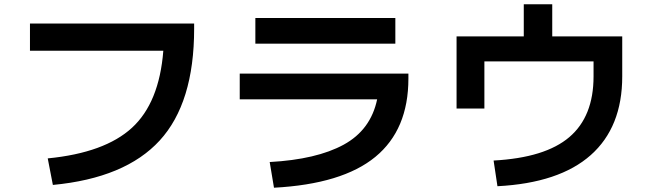

<svg xmlns="http://www.w3.org/2000/svg" viewBox="-20 -827 3040 897"><path d="M120 -717H887V-693Q887 -346 726 -170.5Q565 5 227 37L203 -87Q469 -113 596.5 -230Q724 -347 743 -590H120Z M1100 -483H1888V-460Q1888 -221 1733.5 -94Q1579 33 1260 50L1240 -70Q1459 -82 1585.5 -151Q1712 -220 1742 -363H1100ZM1173 -623V-743H1827V-623Z M2113 -657H2427V-807H2560V-657H2887V-470Q2887 -233 2740 -102.5Q2593 28 2304 43L2286 -77Q2527 -90 2640 -186.5Q2753 -283 2753 -470V-540H2243V-320H2113Z"/></svg>

Font: Mplus 1p Bold
Style: Bold
Weight: 700
Version: Version 1.061